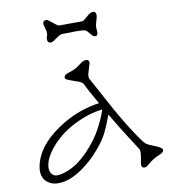

<svg xmlns="http://www.w3.org/2000/svg" viewBox="-99 -1030 988 1117"><g transform="rotate(-10 394.5 -472.0)"><path d="M665 -1.5Q642.1 -1.5 648.4 -33.7Q661.1 -93.3 655.3 -108.9L565.4 -250Q539.6 -291.5 510.7 -341.3Q488.3 -280.3 469 -241.2Q449.7 -202.1 416.5 -162.1Q383.3 -122.1 351.6 -93.8Q244.6 1.5 155.8 1.5Q108.9 1.5 81.1 -28.8Q48.3 -66.4 69.8 -137.7Q98.1 -232.4 206.5 -310.1Q304.2 -380.4 415 -406.2Q444.8 -413.6 468.3 -416Q415 -509.8 398.9 -543.5Q390.1 -554.2 374 -559.6Q314 -580.1 305.7 -585.2Q297.4 -590.3 297.4 -597.2Q297.4 -612.8 322.8 -620.6Q366.7 -632.8 400.4 -660.2Q419.4 -676.3 437.5 -676.3Q455.6 -676.3 455.6 -657.2L437.5 -597.7Q432.1 -576.2 438.5 -564L542 -373.5Q609.4 -252.9 666.5 -171.9Q686.5 -143.1 697.5 -136Q708.5 -128.9 724.1 -122.6Q739.7 -116.2 753.9 -110.4Q788.6 -95.7 788.6 -83.5Q788.6 -69.8 763.9 -60.1Q739.3 -50.3 723.9 -40Q708.5 -29.8 698.5 -21.2Q688.5 -12.7 681.2 -7.1Q673.8 -1.5 665 -1.5ZM120.1 -130.9Q113.8 -109.4 113.8 -96.7Q113.8 -84 116.7 -75.2Q119.6 -66.4 125 -59.6Q137.7 -44.9 153.8 -44.9Q183.1 -44.9 220.2 -59.8Q257.3 -74.7 286.6 -96.9Q315.9 -119.1 343.8 -147.9Q403.3 -210 436 -273.9Q465.3 -329.6 481 -376.5Q403.8 -369.6 316.4 -326.2Q236.3 -286.6 181.6 -227.5Q134.3 -176.3 120.1 -130.9ZM407.7 -851.1 328.6 -849.6Q316.4 -849.6 300 -838.1Q283.7 -826.7 272.5 -819.3Q253.9 -807.1 242.2 -815.4Q234.4 -821.3 234.4 -833Q234.4 -844.7 237.8 -852.1Q241.2 -859.4 241.2 -869.4Q241.2 -879.4 239.3 -887.2Q237.3 -895 234.9 -902.3Q225.6 -932.6 232.9 -939.5Q240.2 -946.3 247.8 -946.3Q255.4 -946.3 263.2 -940.7Q271 -935.1 279.8 -927.7Q305.2 -905.8 316.9 -901.4Q365.7 -901.9 389.2 -901.9Q418.9 -901.9 437.5 -901.9Q456.1 -901.9 460.4 -903.3Q464.4 -904.8 483.9 -921.4Q508.3 -945.8 525.9 -945.8Q543.5 -945.8 543.5 -921.9Q543.5 -913.6 538.6 -898.4Q528.8 -869.6 528.8 -851.6L530.3 -826.2Q530.3 -803.2 516.6 -803.2Q504.4 -803.2 492.7 -817.6Q481 -832 473.6 -839.4Q466.3 -846.7 457.5 -848.6Q444.3 -851.1 407.7 -851.1Z"/></g></svg>

Font: Snowburst One
Style: Regular
Weight: 400
Designer: Annet Stirling
Foundry: Annet Stirling
Version: Version 1.001